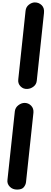

<svg xmlns="http://www.w3.org/2000/svg" viewBox="-20 -1102 417 1585"><path d="M256 -171.5 195 399.5Q193 422.5 177 442.8Q161 463 121 463Q84 463 60.8 439.2Q37.5 415.5 41.5 383.5L102.5 -183.5Q106.5 -214.5 131.8 -233.5Q157 -252.5 183 -252.5Q214.5 -252.5 236.8 -229.8Q259 -207 256 -171.5ZM343 -993.5 283.5 -435.5Q280.5 -405.5 256.8 -387.2Q233 -369 206.5 -368Q173.5 -365 149.8 -388.8Q126 -412.5 131 -448.5L191 -1012Q194 -1044 218.2 -1063Q242.5 -1082 267.5 -1082Q301 -1082 324.5 -1058.8Q348 -1035.5 343 -993.5Z"/></svg>

Font: Edu SA Hand
Style: Bold
Weight: 700
Designer: Tina and Corey Anderson, Eben Sorkin, Mirko Velimirovic
Foundry: Google for Education
Version: Version 2.000